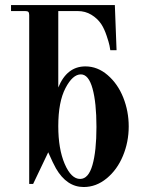

<svg xmlns="http://www.w3.org/2000/svg" viewBox="-20 -732 580 764"><path d="M298.8 -20Q332 -20 347.9 -75.4Q363.8 -130.9 363.8 -227.1Q363.8 -323.7 348.1 -379.9Q332.5 -436 301.8 -436Q269 -436 240.5 -381.3Q211.9 -326.7 211.9 -230Q211.9 -139.2 237.5 -79.6Q263.2 -20 298.8 -20ZM23.9 -711.9H437L443.8 -532.2H418.9Q418 -539.1 415.8 -550.5Q413.6 -562 404.3 -589.8Q395 -617.7 382.8 -636.2Q367.7 -658.7 343.5 -673.3Q319.3 -688 289.1 -688H211.9V-383.8Q246.1 -467.8 319.8 -467.8Q368.2 -467.8 408.4 -433.1Q448.7 -398.4 470.5 -343.8Q492.2 -289.1 492.2 -229Q492.2 -167 469.2 -111.8Q446.3 -56.6 404.5 -22.2Q362.8 12.2 313 12.2Q245.6 12.2 202.6 -62Q191.9 -80.6 171.9 -126L111.8 0H96.2V-671.9Q96.2 -681.2 92.8 -684.6Q89.4 -688 80.1 -688H23.9Z"/></svg>

Font: Flanker Steampunk
Style: Bold
Weight: 700
Designer: Alexey Kryukov, Leonardo Di Lena
Foundry: Alexey Kryukov, Leonardo Di Lena
Version: 1.210